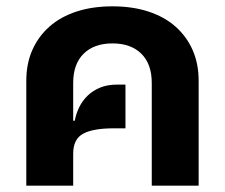

<svg xmlns="http://www.w3.org/2000/svg" viewBox="-20 -586 710 606"><path d="M63 -331Q63 -385 82 -428Q101 -471 136 -502Q171 -533 221.5 -549.5Q272 -566 335 -566Q398 -566 448.5 -549.5Q499 -533 534 -502Q569 -471 588 -428Q607 -385 607 -331V0H459V-324Q459 -384 426 -416.5Q393 -449 335 -449Q277 -449 244 -416.5Q211 -384 211 -324V-205H216Q220 -227 230 -247.5Q240 -268 256.5 -284Q273 -300 296 -309.5Q319 -319 350 -319H376V-181H339Q274 -181 242.5 -164Q211 -147 211 -101V0H63Z"/></svg>

Font: IBM Plex Thai
Style: Bold
Weight: 700
Designer: Mike Abbink, Paul van der Laan, Pieter van Rosmalen, Ben Mitchell, Mark Frömberg
Foundry: Bold Monday
Version: Version 1.0